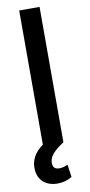

<svg xmlns="http://www.w3.org/2000/svg" viewBox="-102 -766 475 1016"><g transform="rotate(-10 135.0 -258.5)"><path d="M189.5 -727.1V-0.5L189.9 0Q151.9 24.4 130.9 47.4Q109.9 70.3 109.9 97.7Q109.9 114.7 118.2 123.5Q126.5 132.3 146 132.3Q165.5 132.3 190.4 121.1L199.7 188.5Q164.1 210 122.1 210Q76.2 210 47.1 185.3Q18.1 160.6 15.1 116.2Q10.3 43.9 80.1 -6.3V-727.1Z"/></g></svg>

Font: Karasuma Gothic
Style: Regular
Weight: 500
Designer: Rasmus Andersson / Ryoko Nishizuka
Foundry: Genbu
Version: Version 1.00